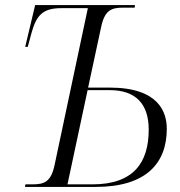

<svg xmlns="http://www.w3.org/2000/svg" viewBox="-20 -734 706 754"><path d="M78 0H356C555 0 635 -94 635 -228C635 -292 605 -390 411 -390H326L377 -627C391 -694 417 -704 464 -704H509L510 -714H118L79 -550H89L103 -602C123 -676 149 -702 222 -702H325L195 -89C181 -20 155 -10 107 -10H80ZM343 -10H245L324 -380H411C512 -380 564 -327 564 -225C564 -96 505 -10 343 -10Z"/></svg>

Font: Noto Serif Display Light
Style: Italic
Weight: 300
Italic angle: -12°
Designer: Monotype Design Team
Foundry: Monotype Imaging Inc.
Version: Version 2.009